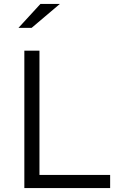

<svg xmlns="http://www.w3.org/2000/svg" viewBox="-20 -958 640 978"><path d="M104 0V-700H181V-67H541V0ZM74 -816 186 -938H285L141 -816Z"/></svg>

Font: Red Hat Mono VF Light
Style: Regular
Weight: 300
Monospace: yes
Designer: Pentagram, MCKL
Foundry: Pentagram, MCKL
Version: Version 1.023